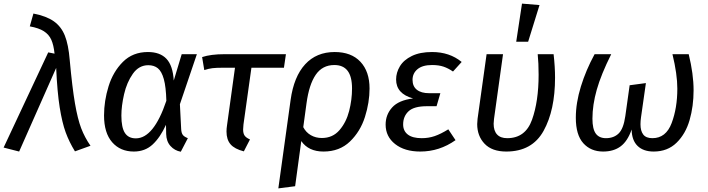

<svg xmlns="http://www.w3.org/2000/svg" viewBox="-36 -827 3922 1063"><path d="M350 -495Q364 -342 379 -255Q394 -168 413.5 -117Q433 -66 465 -20L379 11Q347 -41 327.5 -94.5Q308 -148 294.5 -232.5Q281 -317 275 -451L70 12L-16 -10L231 -537L266 -530Q261 -578 248 -607Q235 -636 207 -654Q179 -672 129 -681L149 -752Q221 -738 262 -709Q303 -680 323 -630Q343 -580 350 -495Z M926 -381 970 -527H1054L960 -250L967 -113Q968 -92 975.5 -81Q983 -70 1004 -62L965 13Q931 7 908 -18.5Q885 -44 884 -85L883 -136Q851 -66 809 -27Q767 12 705 12Q630 12 585 -39.5Q540 -91 540 -188Q540 -268 565 -349Q590 -430 644.5 -484.5Q699 -539 783 -539Q850 -539 885.5 -501.5Q921 -464 926 -381ZM636 -187Q636 -121 655.5 -91Q675 -61 716 -61Q815 -61 885 -269Q883 -346 871 -389Q859 -432 838 -449Q817 -466 785 -466Q733 -466 699.5 -418.5Q666 -371 651 -305.5Q636 -240 636 -187Z M1312 -138Q1310 -116 1310 -110Q1310 -88 1318.5 -76Q1327 -64 1348 -55L1314 11Q1263 -2 1240.5 -28Q1218 -54 1218 -99Q1218 -115 1221 -134L1265 -452H1195Q1161 -452 1140 -449.5Q1119 -447 1095 -439L1083 -511Q1131 -527 1207 -527H1547L1536 -452H1356Z M2010 -337Q2010 -260 1984.5 -179.5Q1959 -99 1901.5 -43.5Q1844 12 1755 12Q1672 12 1632 -46L1598 204L1505 216L1573 -274Q1591 -403 1653.5 -471Q1716 -539 1817 -539Q1909 -539 1959.5 -485Q2010 -431 2010 -337ZM1913 -337Q1913 -403 1888.5 -435Q1864 -467 1815 -467Q1749 -467 1712 -413Q1675 -359 1661 -255L1643 -123Q1658 -94 1685 -78.5Q1712 -63 1746 -63Q1806 -63 1843.5 -106.5Q1881 -150 1897 -212.5Q1913 -275 1913 -337Z M2099 -137Q2099 -192 2135 -232Q2171 -272 2251 -282Q2157 -308 2157 -387Q2157 -425 2178 -460Q2199 -495 2244 -517Q2289 -539 2356 -539Q2453 -539 2520 -484L2472 -431Q2446 -449 2419.5 -458Q2393 -467 2356 -467Q2303 -467 2275.5 -444Q2248 -421 2248 -385Q2248 -349 2272 -330Q2296 -311 2340 -311H2402L2381 -239H2328Q2256 -239 2226 -211Q2196 -183 2196 -138Q2196 -102 2222 -82Q2248 -62 2299 -62Q2337 -62 2370.5 -73.5Q2404 -85 2446 -111L2486 -51Q2397 12 2291 12Q2204 12 2151.5 -29.5Q2099 -71 2099 -137Z M3037 -397Q3037 -217 2973.5 -102.5Q2910 12 2767 12Q2688 12 2647 -31Q2606 -74 2606 -140Q2606 -149 2608 -169L2658 -527H2749L2699 -168Q2697 -150 2697 -142Q2697 -103 2716 -82.5Q2735 -62 2772 -62Q2873 -62 2909.5 -164Q2946 -266 2946 -413Q2946 -478 2941 -527H3029Q3037 -457 3037 -397ZM2951 -799 2888 -596H2822L2854 -807Z M3152 -175Q3152 -257 3180 -348Q3208 -439 3256 -527H3348Q3292 -415 3268 -330.5Q3244 -246 3244 -170Q3244 -113 3262.5 -87.5Q3281 -62 3319 -62Q3362 -62 3389 -88Q3416 -114 3426 -184L3450 -355L3540 -367L3513 -178Q3510 -157 3510 -139Q3510 -102 3525.5 -82Q3541 -62 3576 -62Q3651 -62 3682.5 -145.5Q3714 -229 3714 -336Q3714 -416 3687 -527H3777Q3804 -417 3804 -327Q3804 -239 3782 -162.5Q3760 -86 3710 -37Q3660 12 3583 12Q3526 12 3494 -19Q3462 -50 3461 -110Q3439 -46 3400.5 -17Q3362 12 3303 12Q3235 12 3193.5 -34Q3152 -80 3152 -175Z"/></svg>

Font: FiraGO
Style: Italic
Weight: 400
Italic angle: -8°
Designer: bBox Type GmbH
Foundry: bBox Type GmbH
Version: Version 1.001